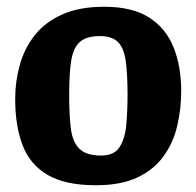

<svg xmlns="http://www.w3.org/2000/svg" viewBox="-20 -533 581 569"><path d="M264 16Q174 16 121.5 -14.5Q69 -45 47 -102.5Q25 -160 25 -240Q25 -291 38.5 -340Q52 -389 82.5 -428Q113 -467 164 -490Q215 -513 289 -513Q372 -513 422 -481Q472 -449 494.5 -392.5Q517 -336 517 -263Q517 -211 505.5 -161Q494 -111 465.5 -71Q437 -31 388 -7.5Q339 16 264 16ZM280 -72Q319 -72 335 -98Q351 -124 354.5 -165.5Q358 -207 358 -252Q358 -315 352.5 -353Q347 -391 329.5 -408.5Q312 -426 276 -426Q236 -426 216.5 -408.5Q197 -391 191 -353Q185 -315 185 -252Q185 -192 190 -152Q195 -112 215.5 -92Q236 -72 280 -72Z"/></svg>

Font: Faustina ExtraBold
Style: Regular
Weight: 800
Designer: Alfonso Garcia
Foundry: http://www.omnibus-type.com
Version: Version 1.200